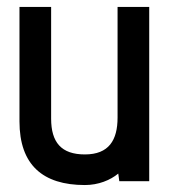

<svg xmlns="http://www.w3.org/2000/svg" viewBox="-20 -521 487 552"><path d="M409 0V-501H318V-183C318 -118 293 -77 224 -77C156 -77 127 -112 127 -180V-501H36V-172C36 -47 103 11 224 11C263 11 297 -3 320 -22L323 0Z"/></svg>

Font: Advent Pro
Style: SemiBold
Weight: 600
Designer: Andreas Kalpakidis
Foundry: Andreas Kalpakidis
Version: Version 2.002 2008